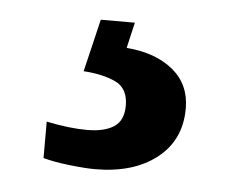

<svg xmlns="http://www.w3.org/2000/svg" viewBox="-32 -45 397 320"><g transform="rotate(5 166.5 115.5)"><path d="M137 240Q121 240 94.5 237Q68 234 50 229V168Q88 176 118 176Q147 176 163 165.5Q179 155 179 130Q179 101 157.5 91Q136 81 104 79L125 -9H182L172 34Q221 38 250 62Q279 86 279 126Q279 179 240 209.5Q201 240 137 240Z"/></g></svg>

Font: Noto Serif Vithkuqi
Style: Bold
Weight: 700
Version: Version 1.005